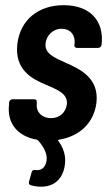

<svg xmlns="http://www.w3.org/2000/svg" viewBox="-20 -537 413 741"><path d="M352 -139C364 -237 287 -271 233 -295C192 -314 151 -329 156 -370C159 -398 182 -426 218 -426C251 -426 271 -402 268 -370L267 -364C266 -357 270 -352 277 -352H358C365 -352 371 -357 372 -364C383 -457 327 -517 226 -517C129 -517 59 -462 47 -368C35 -267 105 -232 155 -211C198 -192 243 -177 238 -134C234 -104 211 -81 177 -81C142 -81 118 -105 122 -137V-142C123 -149 119 -154 112 -154H29C22 -154 16 -149 15 -142V-135C6 -62 47 -11 122 2C124 3 126 4 127 5C153 34 166 64 158 91C151 115 134 122 116 119C109 118 104 120 102 128L92 164C90 172 93 176 99 178C133 188 202 192 225 123C237 86 234 46 206 8C203 5 204 3 208 2C288 -11 342 -63 352 -139Z"/></svg>

Font: Barlow Condensed SemiBold
Style: Italic
Weight: 600
Width: 3
Italic angle: -7°
Designer: Jeremy Tribby
Foundry: Tribby Type
Version: Version 1.422;hotconv 1.0.109;makeotfexe 2.5.65596